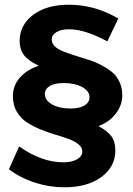

<svg xmlns="http://www.w3.org/2000/svg" viewBox="-20 -714 570 821"><path d="M18.1 9.8 62 -87.9Q157.2 -20 251 -20Q287.6 -20 309.8 -33Q332 -45.9 332 -65.9Q332 -83.5 315.7 -96.9Q299.3 -110.4 273.2 -119.9Q247.1 -129.4 215.3 -138.7Q183.6 -147.9 151.9 -161.1Q120.1 -174.3 94 -191.4Q67.9 -208.5 51.5 -236.8Q35.2 -265.1 35.2 -301.8Q35.2 -347.7 64.5 -381.6Q93.8 -415.5 146 -433.1Q100.1 -454.6 82 -479Q64 -503.4 64 -538.1Q64 -606.9 121.6 -650.4Q179.2 -693.8 274.9 -693.8Q385.7 -693.8 485.8 -634.8L439 -537.1Q342.3 -588.9 275.9 -588.9Q241.7 -588.9 221.4 -576.7Q201.2 -564.5 201.2 -544.9Q201.2 -528.8 214.1 -516.1Q227.1 -503.4 248.3 -495.1Q269.5 -486.8 296.6 -477.8Q323.7 -468.8 352.1 -460.4Q380.4 -452.1 407.5 -438.5Q434.6 -424.8 455.8 -408.4Q477.1 -392.1 490 -366Q502.9 -339.8 502.9 -307.1Q502.9 -263.7 474.6 -227.5Q446.3 -191.4 400.9 -174.8Q439.5 -154.3 456.3 -131.3Q473.1 -108.4 473.1 -69.8Q473.1 -1 413.3 43Q353.5 86.9 254.9 86.9Q190.9 86.9 129.2 66.9Q67.4 46.9 18.1 9.8ZM171.9 -312Q171.9 -284.7 203.1 -267.3Q234.4 -250 280.8 -250Q320.3 -250 341.6 -263.2Q362.8 -276.4 362.8 -297.9Q362.8 -324.7 331.3 -341.8Q299.8 -358.9 252.9 -358.9Q213.9 -358.9 192.9 -346.2Q171.9 -333.5 171.9 -312Z"/></svg>

Font: Montserrat Semi Bold
Style: Regular
Weight: 600
Designer: Julieta Ulanovsky
Foundry: Julieta Ulanovsky
Version: Version 3.001;PS 003.001;hotconv 1.0.70;makeotf.lib2.5.58329